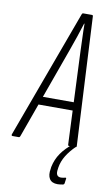

<svg xmlns="http://www.w3.org/2000/svg" viewBox="-121 -703 544 945"><g transform="rotate(10 150.5 -230.0)"><path d="M-22 0Q-28 0 -27 -7L209 -649Q211 -655 216 -655H259Q265 -655 265 -649L298 -6Q298 0 292 0H261Q255 0 255 -6L235 -467Q234 -504 232.5 -538Q231 -572 231 -606H229Q218 -572 206.5 -537Q195 -502 182 -467L16 -6Q14 0 9 0ZM68 -175 84 -216H252L255 -175ZM237 195Q208 195 196.5 176.5Q185 158 191 126L192 117Q200 78 221.5 47Q243 16 279 -12L295 -2Q267 25 249.5 53.5Q232 82 227 113L226 121Q219 160 248 160Q254 160 258.5 159Q263 158 268 157Q271 156 273 157Q275 158 274 162L271 184Q270 191 263 192Q258 193 251 194Q244 195 237 195Z"/></g></svg>

Font: Sofia Sans Extra Condensed Light
Style: Italic
Weight: 300
Italic angle: -9°
Version: Version 4.100